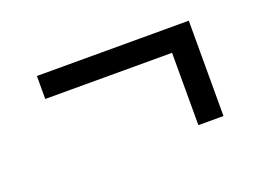

<svg xmlns="http://www.w3.org/2000/svg" viewBox="-50 -467 574 424"><g transform="rotate(-20 237.5 -255.0)"><path d="M357 -143V-313H59V-367H416V-143Z"/></g></svg>

Font: Iosevka QP Light
Style: Regular
Weight: 300
Designer: Belleve Invis
Foundry: Belleve Invis
Version: Version 20.0.0; ttfautohint (v1.8.4)